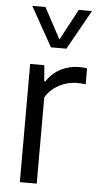

<svg xmlns="http://www.w3.org/2000/svg" viewBox="-56 -843 448 878"><g transform="rotate(5 168.0 -404.0)"><path d="M69.5 0V-542.5H134.5L140.5 -469.5H146Q172 -509 211.2 -528.5Q250.5 -548 293.5 -548Q304.5 -548 313.8 -547.2Q323 -546.5 330.5 -545V-472Q320.5 -473.5 310.8 -474Q301 -474.5 289.5 -474.5Q263.5 -474.5 236.5 -465.8Q209.5 -457 186 -439.5Q162.5 -422 147 -396V0ZM157.5 -626.5 56 -808H116.5L200 -652.5H186L269.5 -808H330L228.5 -626.5Z"/></g></svg>

Font: Encode Sans SemiCondensed
Style: Regular
Weight: 400
Width: 4
Designer: Multiple Designers
Foundry: Impallari Type
Version: Version 3.002